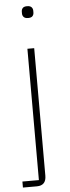

<svg xmlns="http://www.w3.org/2000/svg" viewBox="-62 -756 358 986"><g transform="rotate(-5 117.5 -263.0)"><path d="M100 -508H135V149Q135 200 87 200H15V169H100ZM118 -665Q102 -665 95 -672.5Q88 -680 88 -691V-700Q88 -711 94.5 -718.5Q101 -726 117 -726Q133 -726 140 -718.5Q147 -711 147 -700V-691Q147 -680 140.5 -672.5Q134 -665 118 -665Z"/></g></svg>

Font: IBM Plex Sans Thai ExtraLight
Style: Regular
Weight: 200
Designer: Mike Abbink, Paul van der Laan, Pieter van Rosmalen, Ben Mitchell, Mark Frömberg
Foundry: Bold Monday
Version: Version 1.1